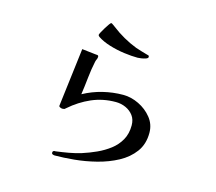

<svg xmlns="http://www.w3.org/2000/svg" viewBox="-112 -902 1224 1087"><g transform="rotate(15 500.0 -358.5)"><path d="M780 -217Q780 -151 746 -105Q712 -59 657 -29.5Q602 0 537 16.5Q472 33 408.5 39Q345 45 295 45Q290 45 283.5 42.5Q277 40 277 33Q277 25 282 23Q285 21 288 21Q291 21 294 21Q332 16 368.5 9.5Q405 3 441 -8Q482 -21 522.5 -39.5Q563 -58 597 -84Q631 -110 651.5 -146.5Q672 -183 672 -232Q672 -266 655 -289Q638 -312 610.5 -324.5Q583 -337 552 -337Q476 -337 410.5 -308.5Q345 -280 288 -230Q286 -229 284.5 -227Q283 -225 281 -224Q277 -223 274 -222.5Q271 -222 267 -222Q263 -222 255 -225.5Q247 -229 248 -235L290 -577L369 -568Q374 -568 381 -567Q388 -566 388 -558Q388 -550 384.5 -543Q381 -536 379 -528Q369 -482 363.5 -429.5Q358 -377 351 -329Q404 -358 463 -372.5Q522 -387 582 -387Q628 -387 673.5 -365Q719 -343 749.5 -305Q780 -267 780 -217ZM665 -631Q665 -624 652.5 -619.5Q640 -615 625.5 -613Q611 -611 605 -611Q570 -611 525.5 -617Q481 -623 438.5 -636Q396 -649 366 -669Q365 -671 362 -673.5Q359 -676 359 -679Q359 -683 366 -696Q373 -709 382.5 -724.5Q392 -740 400 -751Q408 -762 411 -762Q414 -762 423.5 -755Q433 -748 436 -746Q468 -721 506 -699.5Q544 -678 583 -663Q600 -657 617.5 -652Q635 -647 652 -642Q657 -641 661 -639.5Q665 -638 665 -631Z"/></g></svg>

Font: Kaisei Opti Medium
Style: Regular
Weight: 500
Designer: Font-Kai, 金井和夫
Foundry: KAZUO KANAI
Version: Version 5.003